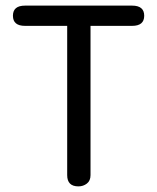

<svg xmlns="http://www.w3.org/2000/svg" viewBox="-20 -656 560 683"><path d="M69 -636H450Q493 -636 493 -600Q493 -564 450 -564H302V-33Q302 -13 289 -3Q276 7 259 7Q219 7 219 -33V-564H69Q26 -564 26 -600Q26 -636 69 -636Z"/></svg>

Font: Jura SemiBold
Style: Regular
Weight: 600
Designer: Daniel Johnson, Alexei Vanyashin
Foundry: Daniel Johnson
Version: Version 5.103